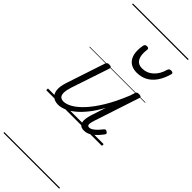

<svg xmlns="http://www.w3.org/2000/svg" viewBox="-465 -1043 1575 1575"><g transform="rotate(45 323.0 -255.0)"><path d="M152 16Q116 16 91 -2.5Q66 -21 60.5 -60.5Q55 -100 76 -162L186 -494Q191 -506 197 -510.5Q203 -515 217 -515Q233 -515 239 -509Q245 -503 241 -491L130 -159Q117 -118 116 -90Q115 -62 127.5 -48Q140 -34 166 -34Q198 -34 238.5 -57Q279 -80 325.5 -129.5Q372 -179 421 -259.5Q470 -340 517 -455L530 -495Q534 -508 540.5 -512Q547 -516 560 -516Q577 -516 583.5 -510.5Q590 -505 585 -493L456 -101Q448 -76 446 -61Q444 -46 448.5 -39Q453 -32 464 -32Q481 -32 498.5 -44Q516 -56 532.5 -73.5Q549 -91 562 -108Q569 -116 575.5 -116Q582 -116 590 -110Q600 -104 601 -97.5Q602 -91 597 -85Q585 -68 563.5 -44Q542 -20 513.5 -2Q485 16 452 16Q428 16 414 6.5Q400 -3 395.5 -20.5Q391 -38 394 -62.5Q397 -87 406 -115L448 -243Q409 -172 369 -122.5Q329 -73 290.5 -42.5Q252 -12 217 2Q182 16 152 16ZM424 -626Q351 -626 319 -676.5Q287 -727 304 -820Q306 -830 312.5 -835Q319 -840 330 -840Q342 -840 347.5 -834.5Q353 -829 351 -820Q342 -753 362 -717.5Q382 -682 429 -682Q484 -682 525 -719Q566 -756 583 -819Q587 -830 593.5 -834.5Q600 -839 611 -839Q624 -839 630 -833.5Q636 -828 633 -818Q615 -754 585 -711.5Q555 -669 514.5 -647.5Q474 -626 424 -626ZM0 486H646V496H0ZM0 -20H646V0H0ZM0 -505H646V-500H0ZM0 -1006H646V-996H0Z"/></g></svg>

Font: Playwrite CA Guides
Style: Regular
Weight: 400
Designer: Veronika Burian, José Scaglione
Foundry: TypeTogether
Version: Version 1.003